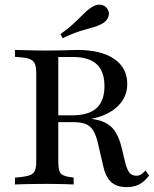

<svg xmlns="http://www.w3.org/2000/svg" viewBox="-20 -783 653 815"><path d="M133.9 -145.2V-472.6Q133.9 -497.6 128.6 -510.9Q123.4 -524.2 110.1 -530.6Q96.8 -537.1 70.2 -539.5L43.5 -541.9V-571Q58.1 -571 79 -570.2Q100 -569.4 123.8 -569Q147.6 -568.5 171 -568.5H179.8Q208.1 -568.5 232.7 -569Q257.3 -569.4 276.6 -570.2Q296 -571 307.3 -571Q408.9 -571 464.5 -533.1Q520.2 -495.2 520.2 -426.6Q520.2 -379.8 491.5 -344.8Q462.9 -309.7 411.7 -290.7Q360.5 -271.8 289.5 -271.8H183.9V-293.5H287.1Q356.5 -293.5 389.9 -324.2Q423.4 -354.8 423.4 -417.7Q423.4 -479.8 390.3 -510.5Q357.3 -541.1 289.5 -541.1H227.4V-145.2ZM517.7 11.3Q475 11.3 451.2 -10.9Q427.4 -33.1 416.9 -83.1L396 -174.2Q387.9 -208.9 375.8 -228.6Q363.7 -248.4 344 -256.5Q324.2 -264.5 291.1 -264.5H190.3V-283.9H282.3Q354.8 -283.9 397.2 -273Q439.5 -262.1 462.1 -233.9Q484.7 -205.6 496.8 -154.8L511.3 -93.5Q519.4 -62.1 529.8 -49.6Q540.3 -37.1 558.9 -37.1Q569.4 -37.1 577.8 -41.9Q586.3 -46.8 597.6 -58.9L612.9 -37.9Q593.5 -12.1 571 -0.4Q548.4 11.3 517.7 11.3ZM171 -2.4Q147.6 -2.4 123.8 -2Q100 -1.6 79 -1.2Q58.1 -0.8 43.5 0V-29L70.2 -31.5Q96.8 -34.7 110.1 -40.7Q123.4 -46.8 128.6 -60.1Q133.9 -73.4 133.9 -98.4V-145.2H227.4V-98.4Q227.4 -60.5 236.7 -48Q246 -35.5 277.4 -31.5L292.7 -29V0Q280.6 -0.8 263.3 -1.2Q246 -1.6 226.2 -2Q206.5 -2.4 186.3 -2.4H180.6ZM246 -621 236.3 -637.9Q266.9 -659.7 286.7 -677.8Q306.5 -696 320.6 -710.1Q334.7 -724.2 346.4 -735.1Q358.1 -746 371.8 -754Q391.1 -766.1 409.7 -762.5Q428.2 -758.9 437.1 -743.5Q446 -728.2 439.9 -711.3Q433.9 -694.4 413.7 -682.3Q397.6 -673.4 375.8 -667.3Q354 -661.3 323 -652Q291.9 -642.7 246 -621Z"/></svg>

Font: Playfair 5pt SemiExpanded Light Medium
Style: Regular
Weight: 500
Version: Version 2.203